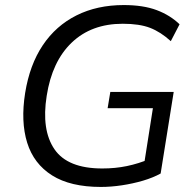

<svg xmlns="http://www.w3.org/2000/svg" viewBox="-20 -734 771 763"><path d="M380.9 8.9Q259.8 8.9 187 -37Q114.2 -82.9 88 -166.9Q61.9 -250.9 79.9 -364.4Q97.9 -476.4 150 -554.2Q202.1 -631.9 284.1 -672.9Q366 -713.9 471.7 -713.9Q549.3 -713.9 602.7 -693.8Q656.1 -673.7 693.6 -637.5L658.8 -570.4Q618.3 -607.2 576.2 -623.4Q534 -639.6 467.8 -639.6Q343.3 -639.6 265 -564.7Q186.8 -489.9 165.6 -353.4Q144 -217.5 196.4 -141Q248.7 -64.5 386.5 -64.5Q438.3 -64.5 484.4 -74.1Q530.5 -83.7 576.1 -102.8L548.7 -56.3L587.6 -303.9H407.7L418.4 -368.7H670.3L618.4 -44.5Q588.6 -28 548.2 -16Q507.7 -4.1 464.3 2.4Q420.9 8.9 380.9 8.9Z"/></svg>

Font: Mulish ExtraLight
Style: Italic
Weight: 200
Italic angle: -9°
Designer: Vernon Adams
Foundry: Vernon Adams
Version: Version 3.603